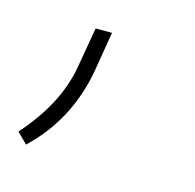

<svg xmlns="http://www.w3.org/2000/svg" viewBox="-74 -126 302 298"><g transform="rotate(15 77.0 23.0)"><path d="M73.7 -77.6 63 -13.2Q48.3 68.8 -10.3 124.5L-26.9 107.9Q25.4 49.3 36.1 -12.2L47.4 -77.6Z"/></g></svg>

Font: Mardoto Thin
Style: Italic
Weight: 250
Italic angle: -12°
Designer: Christian Robertson, Vahan Hovhannisyan
Foundry: Google
Version: Version 1.000